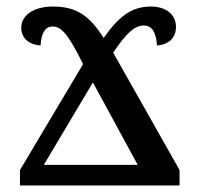

<svg xmlns="http://www.w3.org/2000/svg" viewBox="-20 -567 615 587"><path d="M41 0H529V-47L326 -406C365 -464 391 -489 419 -489C445 -489 457 -469 460 -428C499 -431 518 -454 518 -485C518 -518 493 -547 441 -547C381 -547 342 -515 297 -451C253 -520 213 -547 142 -547C81 -547 45 -519 45 -482C45 -454 64 -431 104 -428C106 -468 120 -486 140 -486C166 -486 186 -468 234 -371L41 -47ZM114 -63 264 -315 401 -63Z"/></svg>

Font: Noto Serif Thai Medium
Style: Regular
Weight: 500
Designer: Monotype Design Team
Foundry: Monotype Imaging Inc.
Version: Version 1.901;PS 001.901;hotconv 1.0.88;makeotf.lib2.5.64775